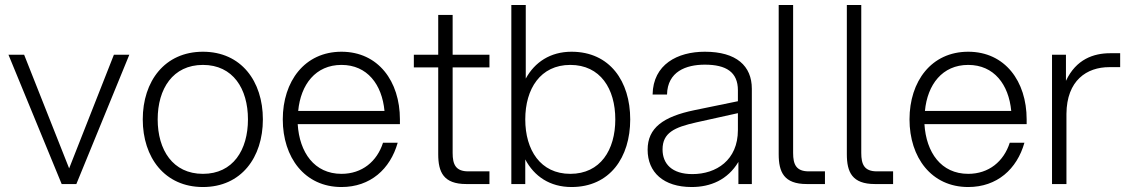

<svg xmlns="http://www.w3.org/2000/svg" viewBox="-20 -740 4549 772"><path d="M228 0H287L500 -520H438L258 -63L77 -520H14Z M796 12C950 12 1037 -107 1037 -260C1037 -413 950 -532 796 -532C642 -532 554 -413 554 -260C554 -107 642 12 796 12ZM614 -260C614 -383 675 -479 796 -479C917 -479 977 -383 977 -260C977 -137 917 -41 796 -41C675 -41 614 -137 614 -260Z M1353 12C1469 12 1549 -60 1579 -166H1520C1496 -91 1436 -41 1353 -41C1244 -41 1184 -127 1177 -241H1588V-260C1588 -413 1501 -532 1353 -532C1205 -532 1117 -413 1117 -260C1117 -107 1205 12 1353 12ZM1179 -294C1189 -400 1249 -479 1353 -479C1457 -479 1516 -400 1526 -294Z M1742 -680V-520H1644V-469H1742V-120C1742 -48 1763 0 1855 0H1948V-51H1863C1812 -51 1800 -79 1800 -125V-469H1948V-520H1800V-680Z M2036 0H2092V-99C2128 -31 2191 12 2278 12C2432 12 2514 -107 2514 -260C2514 -413 2432 -532 2278 -532C2193 -532 2130 -490 2094 -424V-720H2036ZM2092 -260C2092 -383 2153 -479 2273 -479C2394 -479 2454 -383 2454 -260C2454 -137 2394 -41 2273 -41C2153 -41 2092 -137 2092 -260Z M2949 0H3003V-383C3003 -475 2941 -532 2814 -532C2704 -532 2606 -481 2604 -360H2662C2664 -452 2738 -480 2814 -480C2900 -480 2947 -450 2947 -377V-333L2772 -297C2647 -271 2584 -226 2584 -138C2584 -47 2648 12 2761 12C2837 12 2906 -17 2949 -89ZM2644 -139C2644 -206 2691 -228 2780 -248L2947 -285V-217C2947 -96 2860 -40 2764 -40C2681 -40 2644 -82 2644 -139Z M3111 -720V-120C3111 -48 3132 0 3224 0H3297V-51H3232C3181 -51 3169 -79 3169 -125V-720Z M3385 -720V-120C3385 -48 3406 0 3498 0H3571V-51H3506C3455 -51 3443 -79 3443 -125V-720Z M3873 12C3989 12 4069 -60 4099 -166H4040C4016 -91 3956 -41 3873 -41C3764 -41 3704 -127 3697 -241H4108V-260C4108 -413 4021 -532 3873 -532C3725 -532 3637 -413 3637 -260C3637 -107 3725 12 3873 12ZM3699 -294C3709 -400 3769 -479 3873 -479C3977 -479 4036 -400 4046 -294Z M4210 0H4268V-282C4269 -417 4350 -470 4440 -470H4484V-526H4444C4377 -526 4307 -502 4266 -415V-520H4210Z"/></svg>

Font: Aspekta 250
Style: Regular
Weight: 250
Designer: Ivo Dolenc
Version: Version 2.000